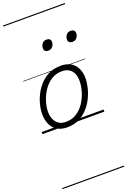

<svg xmlns="http://www.w3.org/2000/svg" viewBox="-274 -1113 1141 1716"><g transform="rotate(-20 296.5 -255.0)"><path d="M231 19Q175 19 136.5 -4.5Q98 -28 78.5 -70.5Q59 -113 59 -168Q59 -222 78 -283Q97 -344 135 -398Q173 -452 229.5 -485.5Q286 -519 362 -519Q417 -519 455 -497Q493 -475 513 -434Q533 -393 533 -340Q533 -298 521.5 -250Q510 -202 486.5 -154Q463 -106 426.5 -67Q390 -28 341.5 -4.5Q293 19 231 19ZM237 -31Q296 -31 341 -61Q386 -91 415.5 -137.5Q445 -184 460 -236.5Q475 -289 475 -333Q475 -376 461.5 -406Q448 -436 421 -452.5Q394 -469 355 -469Q297 -469 252.5 -440Q208 -411 177.5 -364.5Q147 -318 131 -266.5Q115 -215 115 -171Q115 -128 129.5 -96.5Q144 -65 171 -48Q198 -31 237 -31ZM305 -683Q288 -683 277 -692Q266 -701 266 -719Q266 -743 281 -762.5Q296 -782 323 -782Q341 -782 352 -773Q363 -764 363 -745Q363 -722 348 -702.5Q333 -683 305 -683ZM535 -683Q518 -683 506.5 -692Q495 -701 495 -719Q495 -743 510 -762.5Q525 -782 552 -782Q570 -782 581.5 -773Q593 -764 593 -745Q593 -722 578 -702.5Q563 -683 535 -683ZM0 513H589V523H0ZM0 -20H589V0H0ZM0 -505H589V-500H0ZM0 -1033H589V-1023H0Z"/></g></svg>

Font: Playwrite IN Guides
Style: Regular
Weight: 400
Designer: Veronika Burian, José Scaglione
Foundry: TypeTogether
Version: Version 1.003